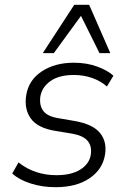

<svg xmlns="http://www.w3.org/2000/svg" viewBox="-20 -771 534 799"><path d="M211 8Q156 8 107.5 -7.5Q59 -23 31 -49L57 -95Q124 -42 215 -42Q277 -42 314.5 -65.5Q352 -89 358 -128Q363 -163 344.5 -185Q326 -207 279 -215L212 -226Q137 -238 108.5 -277.5Q80 -317 89 -374Q99 -438 154 -474Q209 -510 287 -510Q341 -510 384.5 -494Q428 -478 452 -456L425 -411Q399 -434 363.5 -446.5Q328 -459 287 -459Q226 -459 190.5 -434Q155 -409 148 -370Q143 -334 159 -311Q175 -288 218 -280L288 -268Q365 -255 395.5 -218.5Q426 -182 417 -127Q407 -66 352.5 -29Q298 8 211 8ZM158 -550 289 -751H351L439 -550H394L317 -705L204 -550Z"/></svg>

Font: Mulish Light
Style: Italic
Weight: 300
Italic angle: -9°
Designer: Vernon Adams
Foundry: Vernon Adams
Version: Version 3.603; ttfautohint (v1.8.3)